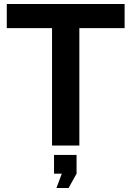

<svg xmlns="http://www.w3.org/2000/svg" viewBox="-20 -730 659 963"><path d="M605 -589H378V0H241V-589H14V-710H605ZM263 213 290 141H251V47H364V141L324 213Z"/></svg>

Font: YasnoRaleway
Style: Bold
Weight: 700
Designer: Matt McInerney, Pablo Impallari, Rodrigo Fuenzalida
Foundry: Matt McInerney, Pablo Impallari, Rodrigo Fuenzalida
Version: Version 4.026